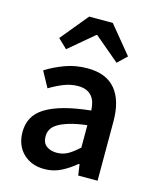

<svg xmlns="http://www.w3.org/2000/svg" viewBox="-113 -820 743 911"><g transform="rotate(15 258.0 -365.0)"><path d="M192 12Q127 12 87 -27.5Q47 -67 47 -132Q47 -171 63.5 -201.5Q80 -232 115.5 -254Q151 -276 205.5 -291Q260 -306 336 -314Q335 -333 330.5 -350.5Q326 -368 315.5 -381.5Q305 -395 288 -402.5Q271 -410 246 -410Q210 -410 175.5 -396Q141 -382 108 -362L66 -439Q107 -465 158 -484Q209 -503 268 -503Q360 -503 405.5 -448.5Q451 -394 451 -291V0H356L348 -54H344Q311 -26 273.5 -7Q236 12 192 12ZM229 -78Q259 -78 283.5 -92Q308 -106 336 -132V-242Q286 -236 252 -226Q218 -216 197 -203.5Q176 -191 167 -175Q158 -159 158 -141Q158 -108 178 -93Q198 -78 229 -78ZM100 -607 211 -742H327L438 -607L393 -564L271 -667H267L145 -564Z"/></g></svg>

Font: Giro Sans Semibold
Style: Regular
Weight: 600
Designer: Paul D. Hunt
Foundry: Adobe Systems Incorporated
Version: Version 1.000;PS 1.0;hotconv 1.0.88;makeotf.lib2.5.647800